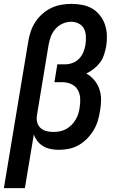

<svg xmlns="http://www.w3.org/2000/svg" viewBox="-21 -763 641 988"><path d="M-1 205 124 -547Q128 -573 136.5 -599Q145 -625 160 -648.5Q175 -672 196.5 -691Q218 -710 243 -722Q268 -734 294.5 -738.5Q321 -743 347 -743Q376 -743 404 -737.5Q432 -732 455 -718Q478 -704 494.5 -682.5Q511 -661 519.5 -635Q528 -609 529 -580Q530 -551 525 -523Q521 -502 514 -480.5Q507 -459 493.5 -441Q480 -423 461.5 -408.5Q443 -394 423 -385Q446 -372 463.5 -351.5Q481 -331 490 -305.5Q499 -280 499 -251Q499 -222 494 -194Q490 -168 482.5 -142.5Q475 -117 461 -93.5Q447 -70 427.5 -50Q408 -30 384.5 -16.5Q361 -3 334.5 2.5Q308 8 282 8Q261 8 240.5 4Q220 0 202.5 -10Q185 -20 172.5 -36Q160 -52 153 -71L107 205ZM254 -84Q270 -84 286.5 -87Q303 -90 318.5 -98.5Q334 -107 346.5 -119.5Q359 -132 368 -147Q377 -162 382 -178Q387 -194 389 -211Q393 -234 391.5 -258Q390 -282 378.5 -301.5Q367 -321 345.5 -330.5Q324 -340 300 -340H259L274 -432H315Q334 -432 353.5 -439.5Q373 -447 387 -462Q401 -477 408.5 -496Q416 -515 419 -534Q422 -555 421 -576Q420 -597 411.5 -614.5Q403 -632 384.5 -641.5Q366 -651 345 -651Q323 -651 301.5 -641.5Q280 -632 264.5 -614.5Q249 -597 241 -575.5Q233 -554 229 -532L169 -169Q166 -151 170.5 -133.5Q175 -116 187.5 -104.5Q200 -93 217.5 -88.5Q235 -84 254 -84Z"/></svg>

Font: Iosevka Curly Slab SmBdEx
Style: Italic
Weight: 600
Width: 7
Italic angle: -9°
Monospace: yes
Designer: Belleve Invis
Foundry: Belleve Invis
Version: Version 11.1.0; ttfautohint (v1.8.3)